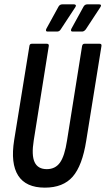

<svg xmlns="http://www.w3.org/2000/svg" viewBox="-20 -856 486 882"><path d="M186 6Q99 6 63.5 -49.5Q28 -105 45 -212L115 -644Q116 -655 126 -655H195Q206 -655 204 -644L135 -211Q124 -143 139 -111Q154 -79 195 -79Q234 -79 255.5 -109Q277 -139 288 -211L357 -644Q359 -655 368 -655H438Q448 -655 446 -644L376 -209Q358 -95 314 -44.5Q270 6 186 6ZM198 -711Q193 -711 191.5 -714.5Q190 -718 193 -724L249 -826Q255 -836 266 -836H320Q326 -836 328 -832.5Q330 -829 326 -823L259 -721Q253 -711 242 -711ZM313 -711Q308 -711 306.5 -714.5Q305 -718 308 -724L364 -826Q370 -836 381 -836H436Q442 -836 443.5 -832.5Q445 -829 441 -823L374 -721Q366 -711 357 -711Z"/></svg>

Font: Sofia Sans Extra Condensed SemiBold
Style: Italic
Weight: 600
Italic angle: -9°
Designer: Botio Nikoltchev, Ani Petrova
Foundry: lettersoup
Version: Version 4.101